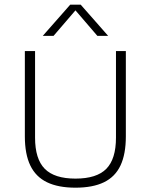

<svg xmlns="http://www.w3.org/2000/svg" viewBox="-20 -820 664 846"><path d="M312.5 7Q236.5 7 187 -17Q137.5 -41 113.5 -91Q89.5 -141 89.5 -219V-595H134.5V-213.5Q134.5 -119.5 177.2 -76.2Q220 -33 312.5 -33Q406 -33 448.5 -76.2Q491 -119.5 491 -213.5V-595H534.5V-219Q534.5 -141 511 -91Q487.5 -41 438.2 -17Q389 7 312.5 7ZM168.5 -662 289.5 -799.5H335.5L456.5 -662H409L305.5 -782.5H319.5L216 -662Z"/></svg>

Font: Encode Sans SC ExtraLight
Style: Regular
Weight: 250
Designer: Multiple Designers
Foundry: Impallari Type
Version: Version 3.002